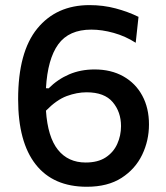

<svg xmlns="http://www.w3.org/2000/svg" viewBox="-20 -720 650 752"><path d="M320 11.5Q188.5 11.5 119.8 -76Q51 -163.5 51 -331.5Q51 -516.5 126 -608.2Q201 -700 330.5 -700Q384.5 -700 433.2 -687Q482 -674 522.5 -654L511.5 -552.5Q471 -578.5 425.2 -591.2Q379.5 -604 337.5 -604Q250 -604 208.2 -546.5Q166.5 -489 160 -374.5L170.5 -374Q206 -409.5 251 -428.8Q296 -448 350.5 -448Q415 -448 463 -421Q511 -394 537.2 -345.5Q563.5 -297 563.5 -232.5Q563.5 -169.5 536.8 -113.8Q510 -58 456 -23.2Q402 11.5 320 11.5ZM319 -358.5Q281.5 -358.5 241.5 -343.8Q201.5 -329 160 -286.5Q167 -183 207 -133.2Q247 -83.5 315.5 -83.5Q363.5 -83.5 394 -103.5Q424.5 -123.5 439.2 -156.2Q454 -189 454 -226Q454 -281.5 421.5 -320Q389 -358.5 319 -358.5Z"/></svg>

Font: Commissioner Medium
Style: Regular
Weight: 500
Designer: Kostas Bartsokas
Foundry: Kostas Bartsokas
Version: Version 1.000; ttfautohint (v1.8.3)